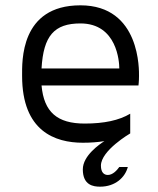

<svg xmlns="http://www.w3.org/2000/svg" viewBox="-20 -528 595 721"><path d="M282 -508C55 -508 63 -296 63 -243C63 -35 187 8 291 8C320 8 347 6 372 2C355 13 291 56 291 108C291 168 331 173 356 173C413 173 450 138 460 99H428C419 112 403 129 385 129C371 129 359 120 359 94C359 37 469 -27 469 -27V-101C427 -76 371 -64 298 -64C195 -64 145 -107 136 -207H500C500 -207 502 -223 502 -242C502 -261 509 -508 282 -508ZM136 -271C143 -394 184 -440 282 -440C420 -440 428 -295 428 -271H136Z"/></svg>

Font: Maven Pro
Style: Regular
Weight: 400
Designer: Joe Prince
Foundry: Joe Prince
Version: Version 1.003